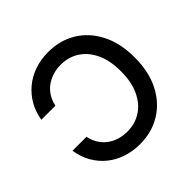

<svg xmlns="http://www.w3.org/2000/svg" viewBox="-186 -916 1103 1103"><g transform="rotate(-45 366.0 -364.0)"><path d="M349.6 -737.8Q445.8 -737.8 520.3 -692.6Q594.7 -647.5 637.5 -563.5Q680.2 -479.5 680.2 -364.3Q680.2 -248.5 637.5 -164.6Q594.7 -80.6 520 -35.2Q445.3 10.3 349.6 10.3Q291.5 10.3 240.7 -6.6Q189.9 -23.4 149.9 -55.7Q109.9 -87.9 83.5 -133.8Q57.1 -179.7 47.9 -237.8H161.6Q168.9 -202.6 185.8 -175.8Q202.6 -148.9 227.5 -130.1Q252.4 -111.3 283.2 -101.8Q314 -92.3 348.6 -92.3Q412.6 -92.3 462.2 -124.5Q511.7 -156.7 539.8 -217.3Q567.9 -277.8 567.9 -364.3Q567.9 -451.2 539.6 -511.5Q511.2 -571.8 461.9 -603.5Q412.6 -635.3 349.1 -635.3Q314.5 -635.3 283.7 -625.5Q252.9 -615.7 228 -597.4Q203.1 -579.1 186 -552Q168.9 -524.9 161.6 -490.2H47.4Q56.2 -544.9 81.8 -590.1Q107.4 -635.3 147 -668.5Q186.5 -701.7 238 -719.7Q289.6 -737.8 349.6 -737.8Z"/></g></svg>

Font: V-Inter
Style: Medium-500
Weight: 500
Designer: Rasmus Andersson
Foundry: rsms
Version: Version 4.000;git-4146feb